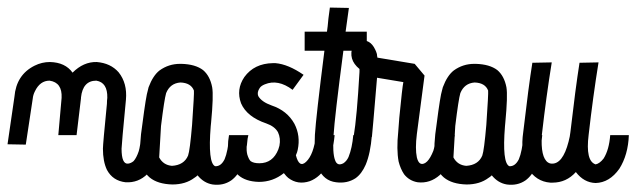

<svg xmlns="http://www.w3.org/2000/svg" viewBox="-23 -488 1700 513"><path d="M110.4 -322.3Q151.4 -321.3 170.9 -293.9Q200.2 -323.2 235.4 -322.3Q272.5 -319.3 293.9 -294.9Q317.4 -265.6 313.5 -221.7Q301.8 -99.6 301.8 -90.8Q301.8 -48.8 319.3 -50.8Q327.1 -51.8 334 -57.6Q341.8 -66.4 347.7 -84Q351.6 -96.7 354.5 -127H404.3Q404.3 -100.6 395.5 -69.3Q385.7 -40 371.1 -23.4Q346.7 1 312.5 -1Q278.3 -4.9 262.7 -34.2Q252 -56.6 252 -90.8Q252 -102.5 262.7 -210.9Q262.7 -219.7 263.7 -226.6Q264.6 -267.6 234.4 -272.5Q198.2 -272.5 193.4 -227.5Q193.4 -226.6 193.4 -225.6L181.6 -127H132.8L141.6 -226.6Q143.6 -267.6 109.4 -272.5Q84 -272.5 70.3 -244.1Q65.4 -234.4 64.5 -224.6L45.9 -101.6L-2.9 -102.5L15.6 -229.5Q20.5 -288.1 69.3 -312.5Q88.9 -322.3 110.4 -322.3Z M495.1 -246.1Q487.3 -266.6 459 -267.6Q431.6 -265.6 420.9 -239.3Q416 -222.7 407.2 -151.4L402.3 -67.4Q413.1 -46.9 436.5 -44.9Q468.8 -46.9 479.5 -72.3Q484.4 -85.9 490.2 -154.3Q496.1 -238.3 495.1 -246.1ZM458 -317.4H461.9Q499 -316.4 519.5 -300.8Q538.1 -285.2 543.9 -254.9Q547.9 -232.4 541 -160.2Q540 -154.3 540 -150.4Q532.2 -52.7 551.8 -43.9Q567.4 -43 577.1 -62.5Q585.9 -83 589.8 -127H639.6Q634.8 -70.3 623 -43Q612.3 -18.6 594.7 -5.9Q573.2 8.8 544.9 4.9Q521.5 1 504.9 -19.5Q501 -15.6 496.1 -12.7Q472.7 4.9 437.5 4.9Q398.4 3.9 377 -13.7Q356.4 -31.2 352.5 -61.5Q348.6 -100.6 357.4 -156.2Q367.2 -232.4 372.1 -247.1Q373 -252 374 -254.9Q385.7 -286.1 403.3 -299.8Q427.7 -317.4 458 -317.4Z M706.1 -319.3H712.9Q747.1 -316.4 788.1 -288.1L758.8 -248Q719.7 -277.3 684.6 -262.7Q674.8 -258.8 670.9 -252.9Q663.1 -241.2 667 -231.4Q675.8 -215.8 703.1 -206.1Q744.1 -192.4 763.7 -157.2Q780.3 -125 772.5 -87.9Q771.5 -82 767.6 -73.2Q776.4 -38.1 794.9 -55.7Q815.4 -75.2 821.3 -127H871.1Q861.3 -25.4 804.7 -3.9Q772.5 6.8 747.1 -12.7Q742.2 -16.6 736.3 -24.4L735.4 -25.4Q706.1 -2 668.9 -2Q632.8 -2.9 613.3 -20.5Q593.8 -39.1 588.9 -64.5Q583 -94.7 588.9 -127H640.6Q632.8 -95.7 637.7 -75.2Q641.6 -62.5 646.5 -57.6Q654.3 -51.8 669.9 -51.8Q706.1 -51.8 720.7 -88.9Q722.7 -94.7 723.6 -98.6Q727.5 -118.2 719.7 -134.8Q710.9 -150.4 688.5 -158.2Q636.7 -175.8 621.1 -211.9Q607.4 -249 629.9 -282.2Q656.2 -318.4 706.1 -319.3Z M858.4 -467.8 909.2 -466.8Q901.4 -410.2 900.4 -403.3H957V-352.5H894.5Q871.1 -174.8 868.2 -126Q865.2 -79.1 872.1 -60.5Q877.9 -43 894.5 -51.8Q903.3 -57.6 908.2 -68.4Q918 -92.8 920.9 -127H970.7Q966.8 -78.1 954.1 -47.9Q943.4 -23.4 926.8 -11.7Q904.3 2.9 875 -1Q841.8 -4.9 827.1 -39.1Q826.2 -42 825.2 -43.9Q815.4 -73.2 818.4 -127.9Q821.3 -174.8 843.8 -352.5H791V-403.3H850.6Q852.5 -415 854.5 -438.5Q857.4 -458 858.4 -467.8Z M938.5 -378.9Q965.8 -384.8 979.5 -355.5Q982.4 -349.6 983.4 -345.7Q984.4 -343.8 984.4 -339.8Q985.4 -335.9 985.4 -334L1085 -317.4L1111.3 -286.1Q1111.3 -285.2 1090.8 -129.9Q1085.9 -90.8 1090.8 -67.4Q1096.7 -43 1113.3 -52.7Q1115.2 -54.7 1118.2 -56.6Q1127 -65.4 1134.8 -85Q1138.7 -95.7 1141.6 -127H1192.4Q1187.5 -84 1181.6 -67.4Q1169.9 -37.1 1152.3 -20.5Q1126 2.9 1092.8 -1Q1070.3 -4.9 1056.6 -22.5Q1046.9 -37.1 1042 -56.6Q1036.1 -88.9 1041 -135.7Q1042 -144.5 1043.9 -173.8Q1051.8 -254.9 1054.7 -268.6L984.4 -280.3Q971.7 -128.9 970.7 -122.1L921.9 -123Q930.7 -175.8 937.5 -295.9V-303.7Q906.2 -329.1 919.9 -365.2Q924.8 -375 938.5 -378.9Z M1281.2 -246.1Q1273.4 -266.6 1245.1 -267.6Q1217.8 -265.6 1207 -239.3Q1202.1 -222.7 1193.4 -151.4L1188.5 -67.4Q1199.2 -46.9 1222.7 -44.9Q1254.9 -46.9 1265.6 -72.3Q1270.5 -85.9 1276.4 -154.3Q1282.2 -238.3 1281.2 -246.1ZM1244.1 -317.4H1248Q1285.2 -316.4 1305.7 -300.8Q1324.2 -285.2 1330.1 -254.9Q1334 -232.4 1327.1 -160.2Q1326.2 -154.3 1326.2 -150.4Q1318.4 -52.7 1337.9 -43.9Q1353.5 -43 1363.3 -62.5Q1372.1 -83 1376 -127H1425.8Q1420.9 -70.3 1409.2 -43Q1398.4 -18.6 1380.9 -5.9Q1359.4 8.8 1331.1 4.9Q1307.6 1 1291 -19.5Q1287.1 -15.6 1282.2 -12.7Q1258.8 4.9 1223.6 4.9Q1184.6 3.9 1163.1 -13.7Q1142.6 -31.2 1138.7 -61.5Q1134.8 -100.6 1143.6 -156.2Q1153.3 -232.4 1158.2 -247.1Q1159.2 -252 1160.2 -254.9Q1171.9 -286.1 1189.5 -299.8Q1213.9 -317.4 1244.1 -317.4Z M1399.4 -320.3 1451.2 -321.3Q1436.5 -230.5 1424.8 -127.9Q1420.9 -67.4 1441.4 -53.7Q1446.3 -50.8 1450.2 -50.8Q1480.5 -48.8 1496.1 -109.4Q1500 -124 1501 -134.8Q1514.6 -252 1525.4 -320.3L1576.2 -321.3Q1561.5 -230.5 1549.8 -127.9Q1541 -57.6 1568.4 -48.8Q1579.1 -50.8 1589.8 -64.5Q1604.5 -87.9 1607.4 -127H1657.2Q1655.3 -74.2 1631.8 -37.1Q1605.5 0 1568.4 1Q1537.1 0 1515.6 -28.3Q1490.2 0 1453.1 0Q1450.2 0 1447.3 0Q1409.2 -2.9 1387.7 -38.1Q1385.7 -41 1384.8 -43Q1367.2 -81.1 1375 -134.8Q1389.6 -259.8 1399.4 -320.3Z"/></svg>

Font: Bratas-flat
Style: flat
Weight: 400
Designer: MUHAMMAD YONI
Version: Version 001.000